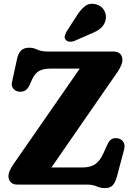

<svg xmlns="http://www.w3.org/2000/svg" viewBox="-20 -971 702 1010"><path d="M598.5 -593 250.5 -90H414Q453 -90 478.5 -105.8Q504 -121.5 523 -162.5L545.5 -212Q555.5 -233.5 569.5 -240.2Q583.5 -247 601.5 -243Q621 -238.5 630 -222.5Q639 -206.5 632.5 -183L595.5 -44Q586.5 -11 572.8 3.8Q559 18.5 531.5 18.5Q508.5 18.5 488.2 9.2Q468 0 434 0H71.5Q49 0 36.8 -12.2Q24.5 -24.5 24.5 -45Q24.5 -69 50.5 -107L399.5 -610H244.5Q208 -610 186 -597.8Q164 -585.5 149 -553.5L135 -522Q124.5 -500 109.2 -493.2Q94 -486.5 78 -489Q59 -492.5 49 -505.8Q39 -519 43 -538.5L69 -658Q75.5 -690 90.5 -705Q105.5 -720 133 -720Q156 -720 176.5 -710Q197 -700 231.5 -700H577Q599.5 -700 611.8 -688Q624 -676 624 -655Q624 -631 598.5 -593ZM378.5 -880Q400.5 -917 425.5 -937.2Q450.5 -957.5 486 -948Q516 -939.5 529 -914.5Q542 -889.5 535 -863.5Q528 -838 509 -822Q490 -806 453.5 -791.5L370 -755Q358 -750.5 345.2 -751.8Q332.5 -753 325.5 -762Q318 -771.5 321 -782.5Q324 -793.5 330.5 -805.5Z"/></svg>

Font: Fraunces 9pt S100
Style: Bold
Weight: 700
Version: Version 1.000; ttfautohint (v1.8.3)